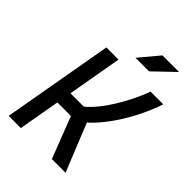

<svg xmlns="http://www.w3.org/2000/svg" viewBox="-252 -1014 1133 1133"><g transform="rotate(45 314.5 -447.0)"><path d="M32.7 0 154.8 -693.4H256.3L134.3 0ZM123.5 -259.3 139.6 -352.1H359.9L343.8 -259.3ZM393.1 0 268.6 -322.3 364.7 -353.5 507.3 0ZM347.2 -267.6 269 -324.7Q305.7 -346.2 339.6 -381.8Q373.5 -417.5 403.1 -460.4Q432.6 -503.4 456.5 -547.1Q480.5 -590.8 497.6 -629.2Q514.6 -667.5 523.4 -693.4H629.4Q615.2 -647.9 588.6 -589.6Q562 -531.2 525.1 -470.7Q488.3 -410.2 443.4 -356.7Q398.4 -303.2 347.2 -267.6ZM319.3 -771.5 421.9 -894H560.5L432.6 -771.5Z"/></g></svg>

Font: Cascadia Code
Style: Italic
Weight: 400
Italic angle: -10°
Designer: Aaron Bell
Foundry: Saja Typeworks
Version: Version 2407.024